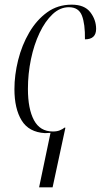

<svg xmlns="http://www.w3.org/2000/svg" viewBox="-20 -565 433 825"><path d="M197 6Q190 6 184 6.5Q178 7 173 7Q104 3 73 -47.5Q42 -98 42 -182Q42 -243 58 -307Q74 -371 105.5 -425Q137 -479 182.5 -512Q228 -545 288 -545Q343 -545 368 -512.5Q393 -480 393 -441Q393 -396 345 -396Q346 -462 332 -498Q318 -534 276 -534Q238 -534 206 -504Q174 -474 150 -423.5Q126 -373 113 -310.5Q100 -248 100 -183Q100 -97 126 -48.5Q152 0 207 0Q225 0 237 -5Q249 -10 258 -17L261 -16L206 240H148Z"/></svg>

Font: Noto Serif Display ExtraCondensed Light
Style: Italic
Weight: 300
Width: 2
Italic angle: -12°
Designer: Monotype Design Team
Foundry: Monotype Imaging Inc.
Version: Version 2.009